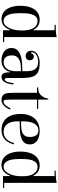

<svg xmlns="http://www.w3.org/2000/svg" viewBox="856 -1598 763 2514"><g transform="rotate(90 1237.0 -341.5)"><path d="M377 0V-91H371Q354 -42 319 -11Q284 20 233 20Q185 20 151.5 -0.5Q118 -21 96.5 -55.5Q75 -90 65.5 -134.5Q56 -179 56 -227Q56 -277 66 -323Q76 -369 98 -404Q120 -439 155 -459.5Q190 -480 240 -480Q284 -480 318 -459Q352 -438 371 -398H377V-675H306V-690H327Q363 -690 397 -692.5Q431 -695 466 -703V-15H532V0ZM379 -265Q379 -300 372.5 -333.5Q366 -367 351.5 -393Q337 -419 313.5 -435.5Q290 -452 255 -452Q219 -452 198.5 -430.5Q178 -409 168 -375.5Q158 -342 155.5 -302.5Q153 -263 153 -227Q153 -192 156 -153.5Q159 -115 169.5 -82.5Q180 -50 201 -29Q222 -8 257 -8Q289 -8 312 -30.5Q335 -53 350 -87Q365 -121 372 -159.5Q379 -198 379 -229Z M806 -480Q868 -480 906.5 -466Q945 -452 966 -422.5Q987 -393 994.5 -347.5Q1002 -302 1002 -240V-63Q1002 -46 1005.5 -34Q1009 -22 1020 -22Q1039 -22 1051.5 -55Q1064 -88 1069 -137L1087 -135Q1084 -108 1078 -80.5Q1072 -53 1060.5 -30.5Q1049 -8 1031 6Q1013 20 986 20Q966 20 954.5 10Q943 0 937 -15.5Q931 -31 929 -51Q927 -71 927 -91H921Q907 -37 867.5 -8.5Q828 20 773 20Q740 20 710.5 12Q681 4 658.5 -12Q636 -28 622.5 -52.5Q609 -77 609 -110Q609 -160 638 -189Q667 -218 711.5 -232Q756 -246 809.5 -249.5Q863 -253 913 -252V-301Q913 -338 907.5 -367.5Q902 -397 888 -417.5Q874 -438 850.5 -449Q827 -460 790 -460Q754 -460 730 -451.5Q706 -443 691 -430Q676 -417 670 -402.5Q664 -388 664 -377Q664 -372 667 -370Q670 -368 673 -368Q681 -368 682 -377Q684 -388 694.5 -395.5Q705 -403 722 -403Q745 -403 757.5 -387Q770 -371 770 -349Q770 -326 753.5 -311Q737 -296 714 -296Q684 -296 664.5 -316.5Q645 -337 645 -367Q645 -397 659 -418.5Q673 -440 695.5 -453.5Q718 -467 747 -473.5Q776 -480 806 -480ZM913 -234Q873 -235 835.5 -232Q798 -229 769 -216Q740 -203 723 -179Q706 -155 706 -114Q706 -67 728 -37.5Q750 -8 797 -8Q827 -8 849 -21.5Q871 -35 885.5 -57Q900 -79 906.5 -108Q913 -137 913 -167Z M1285 -105Q1285 -54 1288.5 -30.5Q1292 -7 1312 -7Q1326 -7 1339.5 -16.5Q1353 -26 1364 -40Q1375 -54 1384 -70Q1393 -86 1399 -99L1415 -93Q1407 -72 1395 -51.5Q1383 -31 1367 -15.5Q1351 0 1332 10Q1313 20 1290 20Q1258 20 1239 9Q1220 -2 1210.5 -21.5Q1201 -41 1198.5 -68Q1196 -95 1196 -127V-445H1125V-460H1132Q1193 -460 1227 -496Q1261 -532 1272 -592H1285V-460H1406V-445H1285Z M1695 -480Q1729 -480 1761 -473Q1793 -466 1817.5 -450.5Q1842 -435 1856.5 -410.5Q1871 -386 1871 -352Q1871 -306 1848.5 -279.5Q1826 -253 1789.5 -239.5Q1753 -226 1707.5 -222.5Q1662 -219 1616 -219H1569V-190Q1569 -153 1576.5 -119.5Q1584 -86 1600.5 -61.5Q1617 -37 1643.5 -22.5Q1670 -8 1707 -8Q1738 -8 1762 -19Q1786 -30 1804 -48.5Q1822 -67 1834 -92Q1846 -117 1853 -144L1871 -142Q1855 -72 1808 -26Q1761 20 1684 20Q1630 20 1590 1Q1550 -18 1524 -51Q1498 -84 1485 -130Q1472 -176 1472 -230Q1472 -285 1486.5 -331Q1501 -377 1529 -410Q1557 -443 1598.5 -461.5Q1640 -480 1695 -480ZM1604 -237Q1641 -237 1672.5 -241Q1704 -245 1726.5 -257.5Q1749 -270 1761.5 -292.5Q1774 -315 1774 -352Q1774 -400 1754 -431.5Q1734 -463 1686 -463Q1652 -463 1629 -445Q1606 -427 1593 -398.5Q1580 -370 1574.5 -335Q1569 -300 1569 -265V-237Z M2286 0V-91H2280Q2263 -42 2228 -11Q2193 20 2142 20Q2094 20 2060.5 -0.5Q2027 -21 2005.5 -55.5Q1984 -90 1974.5 -134.5Q1965 -179 1965 -227Q1965 -277 1975 -323Q1985 -369 2007 -404Q2029 -439 2064 -459.5Q2099 -480 2149 -480Q2193 -480 2227 -459Q2261 -438 2280 -398H2286V-675H2215V-690H2236Q2272 -690 2306 -692.5Q2340 -695 2375 -703V-15H2441V0ZM2288 -265Q2288 -300 2281.5 -333.5Q2275 -367 2260.5 -393Q2246 -419 2222.5 -435.5Q2199 -452 2164 -452Q2128 -452 2107.5 -430.5Q2087 -409 2077 -375.5Q2067 -342 2064.5 -302.5Q2062 -263 2062 -227Q2062 -192 2065 -153.5Q2068 -115 2078.5 -82.5Q2089 -50 2110 -29Q2131 -8 2166 -8Q2198 -8 2221 -30.5Q2244 -53 2259 -87Q2274 -121 2281 -159.5Q2288 -198 2288 -229Z"/></g></svg>

Font: Elsie
Style: Regular
Weight: 400
Designer: Alejandro Inler
Foundry: Alejandro Inler
Version: 1.001